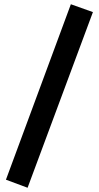

<svg xmlns="http://www.w3.org/2000/svg" viewBox="-20 -775 468 905"><path d="M110 110 8 72 314 -755 418 -718Z"/></svg>

Font: Bree Serif
Style: Regular
Weight: 400
Designer: Veronika Burian, Jos Scaglione
Foundry: TypeTogether
Version: Version 1.001